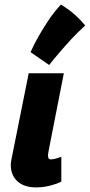

<svg xmlns="http://www.w3.org/2000/svg" viewBox="-20 -809 391 836"><path d="M138 7Q85 7 56 -19.5Q27 -46 27 -90Q27 -97 28 -105Q29 -113 31 -121L105 -490H258L193 -159Q191 -146 190 -142Q189 -138 189 -133Q189 -126 191 -120.5Q193 -115 202 -115Q207 -115 214.5 -116.5Q222 -118 228.5 -120Q235 -122 240.5 -124Q246 -126 247 -126V-18Q231 -10 213 -5Q198 0 178.5 3.5Q159 7 138 7ZM113 -582Q128 -616 148 -651Q165 -681 189 -717.5Q213 -754 245 -789Q262 -779 280 -766Q295 -755 314 -737.5Q333 -720 351 -698Q320 -670 292 -640Q264 -610 242 -584Q216 -554 194 -526Z"/></svg>

Font: Amaranth
Style: Bold Italic
Weight: 700
Italic angle: -12°
Designer: Gesine Todt
Foundry: Gesine Todt
Version: Version 1.001